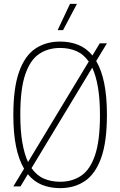

<svg xmlns="http://www.w3.org/2000/svg" viewBox="-20 -964 622 993"><path d="M86 0H49L104.5 -91.5Q77.5 -137 63.2 -205.5Q49 -274 49 -370Q49 -509.5 78.8 -592.8Q108.5 -676 162.8 -712.5Q217 -749 291 -749Q342.5 -749 384.8 -732Q427 -715 458 -677L496 -740H533L477.5 -648.5Q504.5 -603 518.8 -534.5Q533 -466 533 -370Q533 -230.5 503.2 -147.5Q473.5 -64.5 419.2 -27.8Q365 9 291 9Q239.5 9 197.2 -8Q155 -25 124 -63ZM85 -372Q85 -287.5 95.5 -227Q106 -166.5 125 -126L439 -645.5Q412 -684 374.5 -700Q337 -716 291 -716Q229 -716 182.8 -685.2Q136.5 -654.5 110.8 -579.5Q85 -504.5 85 -372ZM291 -24Q353 -24 399.2 -54.8Q445.5 -85.5 471.2 -160.5Q497 -235.5 497 -368Q497 -452.5 486.5 -513Q476 -573.5 457 -614L143 -94.5Q170 -56 207.5 -40Q245 -24 291 -24ZM278 -808 342 -944H378L306 -808Z"/></svg>

Font: Encode Sans Cnd Th
Style: Regular
Weight: 100
Width: 3
Designer: Multiple Designers
Foundry: Impallari Type
Version: Version 3.002; ttfautohint (v1.8.3) -l 8 -r 50 -G 200 -x 14 